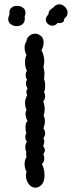

<svg xmlns="http://www.w3.org/2000/svg" viewBox="-20 -869 388 889"><path d="M186 -527Q186 -522 184 -502Q189 -492 189 -471Q189 -453 184 -443Q189 -433 189 -424Q189 -411 180 -399Q187 -382 187 -364Q187 -350 182 -333Q188 -323 188 -308Q188 -293 181 -275Q189 -264 189 -252Q189 -240 181 -229Q185 -222 185 -213Q185 -204 180 -194Q188 -180 188 -173Q188 -167 181 -156Q185 -142 185 -135Q185 -120 174 -109Q186 -88 186 -58Q186 -21 165 -7Q155 0 144 0Q125 0 112.5 -17.5Q100 -35 100 -56Q100 -66 103 -75Q94 -87 94 -109Q94 -131 103 -141Q101 -146 101 -155Q101 -162 102 -166Q97 -174 97 -187Q97 -203 105 -214Q97 -222 97 -235Q97 -244 102 -254Q98 -262 98 -280Q98 -302 108 -308Q98 -326 98 -343Q98 -352 103 -360Q96 -374 96 -392Q96 -413 106 -427Q102 -436 102 -444Q102 -451 108 -460Q100 -471 100 -484Q100 -495 106 -499Q99 -507 99 -523Q99 -535 105 -541Q96 -555 96 -581Q96 -604 103 -613Q94 -629 94 -649Q94 -667 102 -675Q103 -692 115 -702.5Q127 -713 143 -713Q154 -713 163 -707Q182 -696 182 -673Q182 -654 172 -636Q185 -613 185 -585Q185 -571 181 -560Q186 -540 186 -527ZM223 -750Q211 -750 201.5 -758.5Q192 -767 192 -778Q192 -790 204 -802Q205 -823 226 -833Q238 -849 254 -849Q269 -849 281 -837Q293 -825 293 -810Q293 -794 277 -782Q278 -772 271.5 -767Q265 -762 255 -762L247 -763Q237 -750 223 -750ZM18 -780Q18 -766 30 -757Q42 -748 57 -748Q73 -748 84 -757Q95 -766 95 -784Q95 -790 94 -793Q98 -801 98 -810Q98 -825 86 -833.5Q74 -842 59 -842Q42 -842 31.5 -832Q21 -822 24 -802Q18 -790 18 -780Z"/></svg>

Font: Pangolin
Style: Regular
Weight: 400
Designer: Kevin Burke
Foundry: Google, Inc.
Version: Version 1.101